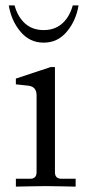

<svg xmlns="http://www.w3.org/2000/svg" viewBox="-20 -694 325 715"><path d="M12.7 -673.8H34.2Q46.4 -630.4 73.7 -606.2Q101.1 -582 142.6 -582Q184.1 -582 211.4 -606.2Q238.8 -630.4 251 -673.8H272.5Q263.2 -617.2 229 -576.2Q194.8 -535.2 142.6 -535.2Q90.3 -535.2 56.2 -576.2Q22 -617.2 12.7 -673.8ZM39.1 1V-28.3H91.8Q116.2 -28.3 116.2 -52.7V-339.4Q116.2 -371.6 85 -375L39.1 -379.9V-401.4L168.9 -444.3H184.6V-52.7Q184.6 -28.3 209 -28.3H261.7V1Q260.3 1 213.6 0Q167 -1 150.4 -1Q133.8 -1 87.2 0Q40.5 1 39.1 1Z"/></svg>

Font: Theano Old Style
Style: Regular
Weight: 400
Designer: Alexey Kryukov
Version: Version 2.00